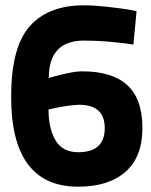

<svg xmlns="http://www.w3.org/2000/svg" viewBox="-20 -692 570 724"><path d="M495 -650 483 -524Q381 -539 297 -539Q164 -539 164 -398L185 -404Q206 -410 237.5 -416.5Q269 -423 290 -423Q403 -423 460 -371Q517 -319 517 -209Q517 -100 453 -44Q389 12 275 12Q22 12 22 -327Q22 -514 92 -593Q162 -672 297 -672Q334 -672 383.5 -666.5Q433 -661 464 -656ZM278 -297Q254 -296 225.5 -291.5Q197 -287 180 -283L163 -279Q163 -207 189.5 -162.5Q216 -118 275 -118Q375 -118 375 -209Q375 -297 278 -297Z"/></svg>

Font: TypoPRO Titillium Text
Style: 999 wt
Weight: 900
Designer: Accademia di Belle Arti di Urbino and others
Foundry: Accademia di Belle Arti di Urbino and others.
Version: Version 25.000